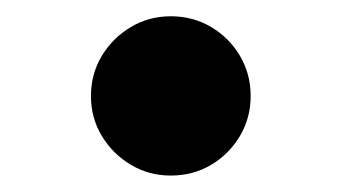

<svg xmlns="http://www.w3.org/2000/svg" viewBox="-20 -498 420 236"><path d="M189.9 -478Q217.3 -478 239.5 -464.8Q261.7 -451.7 274.9 -429.4Q288.1 -407.2 288.1 -379.9Q288.1 -353 274.9 -330.8Q261.7 -308.6 239.5 -295.4Q217.3 -282.2 189.9 -282.2Q163.1 -282.2 140.9 -295.4Q118.7 -308.6 105.2 -330.8Q91.8 -353 91.8 -379.9Q91.8 -407.2 105.2 -429.4Q118.7 -451.7 140.9 -464.8Q163.1 -478 189.9 -478Z"/></svg>

Font: BIZ UDPMincho
Style: Bold
Weight: 700
Designer: TypeBank Co., Ltd.
Foundry: Morisawa Inc.
Version: Version 1.06